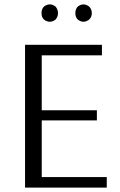

<svg xmlns="http://www.w3.org/2000/svg" viewBox="-20 -854 547 874"><path d="M94 0V-650H444V-602H170V-352H421V-306H170V-48H466V0ZM360 -755Q347 -755 334 -765Q323 -776 323 -794Q323 -813 334 -824Q347 -834 360 -834Q373 -834 386 -824Q398 -812 398 -794Q398 -777 386 -765Q373 -755 360 -755ZM207 -755Q193 -755 180 -765Q169 -776 169 -794Q169 -813 180 -824Q193 -834 207 -834Q220 -834 233 -824Q244 -811 244 -794Q244 -778 233 -765Q220 -755 207 -755Z"/></svg>

Font: Arsenal SC
Style: Regular
Weight: 400
Designer: Andrij Shevchenko
Foundry: Stairsfor
Version: Version 2.001; ttfautohint (v1.8.4.7-5d5b)